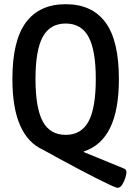

<svg xmlns="http://www.w3.org/2000/svg" viewBox="-20 -727 624 914"><path d="M540 167Q533 167 506 154.5Q479 142 439.5 122Q400 102 354.5 78Q309 54 265 30Q221 6 185 -14Q113 -46 76 -129.5Q39 -213 39 -351Q39 -534 103.5 -620.5Q168 -707 293 -707Q418 -707 482 -620.5Q546 -534 546 -351Q546 -203 504 -118Q462 -33 379 -6V-3L567 74Q582 79 582 92Q582 102 576.5 120Q571 138 561.5 152.5Q552 167 540 167ZM293 -85Q367 -85 401.5 -149Q436 -213 436 -351Q436 -488 401.5 -551.5Q367 -615 293 -615Q218 -615 183.5 -551.5Q149 -488 149 -351Q149 -213 183.5 -149Q218 -85 293 -85Z"/></svg>

Font: Asap Condensed Medium
Style: Regular
Weight: 500
Width: 3
Designer: Pablo Cosgaya
Foundry: Omnibus-Type
Version: Version 3.001; ttfautohint (v1.8.4.7-5d5b)